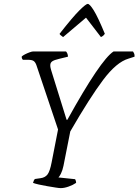

<svg xmlns="http://www.w3.org/2000/svg" viewBox="-20 -969 713 989"><path d="M293 0Q285 0 266 -3Q247 -6 223.5 -10Q200 -14 180 -18.5Q160 -23 150 -27Q154 -42 160 -47L188 -51Q212 -54 224.5 -70Q237 -86 246 -133L279 -302L168 -632Q163 -647 154.5 -654Q146 -661 124 -661H98Q91 -668 92 -678Q97 -683 108.5 -689Q120 -695 132.5 -699.5Q145 -704 151 -704H320Q324 -700 327 -693Q330 -686 330 -677L285 -666Q259 -660 249 -653Q239 -646 239 -633Q239 -625 240.5 -619Q242 -613 244 -606L323 -352H327Q498 -661 565 -704H665Q667 -702 670.5 -694.5Q674 -687 673 -677L642 -667Q580 -649 511 -557Q442 -465 342 -292L307 -115Q302 -91 294 -75Q286 -59 281 -55L367 -46Q368 -44 370 -39Q372 -34 372 -27Q356 -16 333.5 -8Q311 0 293 0ZM305 -778Q298 -783 292.5 -787.5Q287 -792 287 -795Q355 -882 389 -915.5Q423 -949 432 -949Q442 -949 463 -915.5Q484 -882 520 -795Q518 -792 514 -787.5Q510 -783 500 -778L423 -878Z"/></svg>

Font: Texturina 72pt 72pt ExtraLight
Style: Italic
Weight: 200
Italic angle: -11°
Designer: Guillermo Torres Carreño
Foundry: Omnibus-Type
Version: Version 1.002; ttfautohint (v1.8.3)